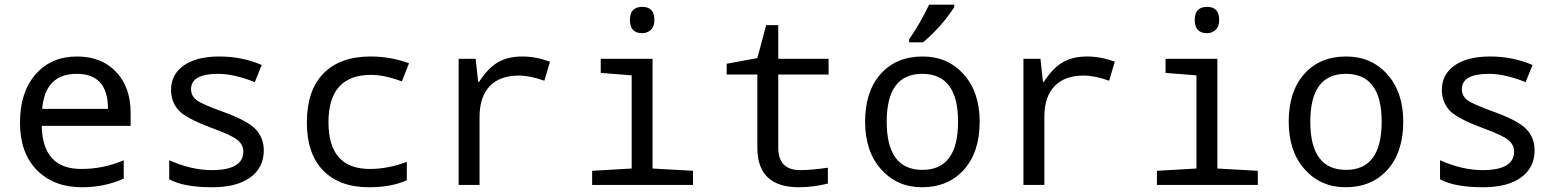

<svg xmlns="http://www.w3.org/2000/svg" viewBox="-20 -786 6641 816"><path d="M535.2 -251H157.2Q161.1 -67.9 325.2 -67.9Q420.4 -67.9 505.9 -105V-26.9Q424.8 9.8 328.1 9.8Q208.5 9.8 136.7 -63.2Q64.9 -136.2 64.9 -264.2Q64.9 -394 131.1 -470Q197.3 -545.9 308.1 -545.9Q411.6 -545.9 473.4 -480.5Q535.2 -415 535.2 -306.2ZM159.2 -323.2H439Q439 -472.2 306.2 -472.2Q171.9 -472.2 159.2 -323.2Z M699.2 -23.9V-105Q793.5 -63 879.9 -63Q1014.2 -63 1014.2 -142.1Q1014.2 -169.9 990.2 -190.4Q966.3 -210.9 879.9 -242.2Q766.1 -284.7 736.6 -320.1Q707 -355.5 707 -403.8Q707 -470.2 761.5 -508.1Q815.9 -545.9 912.1 -545.9Q1008.8 -545.9 1092.3 -509.8L1063 -437Q974.1 -472.2 907.2 -472.2Q792 -472.2 792 -407.2Q792 -377.4 816.7 -359.6Q841.3 -341.8 930.2 -310.1Q1033.2 -272.5 1067.1 -236.1Q1101.1 -199.7 1101.1 -147Q1101.1 -73.7 1043.9 -32Q986.8 9.8 882.3 9.8Q761.2 9.8 699.2 -23.9Z M1718.3 -517.1 1688 -439.9Q1614.7 -467.8 1557.1 -467.8Q1376 -467.8 1376 -266.1Q1376 -67.9 1552.2 -67.9Q1628.9 -67.9 1709 -98.1V-20Q1643.6 9.8 1548.3 9.8Q1422.9 9.8 1353.5 -61.3Q1284.2 -132.3 1284.2 -265.1Q1284.2 -402.3 1355 -474.1Q1425.8 -545.9 1554.2 -545.9Q1641.1 -545.9 1718.3 -517.1Z M2317.4 -523.9 2293.5 -442.9Q2233.4 -464.8 2184.1 -464.8Q2104.5 -464.8 2061.3 -419.7Q2018.1 -374.5 2018.1 -289.1V0H1929.2V-536.1H2001.5L2012.2 -438H2016.1Q2053.2 -496.1 2095.7 -521Q2138.2 -545.9 2200.2 -545.9Q2257.8 -545.9 2317.4 -523.9Z M2709.5 -756.8Q2761.2 -756.8 2761.2 -701.2Q2761.2 -672.9 2745.8 -658.9Q2730.5 -645 2709.5 -645Q2657.2 -645 2657.2 -701.2Q2657.2 -756.8 2709.5 -756.8ZM2664.6 -465.8 2533.2 -476.1V-536.1H2753.4V-69.8L2925.3 -60.1V0H2496.6V-60.1L2664.6 -69.8Z M3498.5 -73.2V-5.9Q3435.1 9.8 3375.5 9.8Q3198.7 9.8 3198.7 -158.2V-469.2H3068.4V-515.1L3198.7 -539.1L3236.3 -679.2H3287.6V-536.1H3501.5V-469.2H3287.6V-158.2Q3287.6 -63 3381.3 -63Q3426.8 -63 3498.5 -73.2Z M3898.4 9.8Q3793 9.8 3724.9 -66.2Q3656.7 -142.1 3656.7 -269Q3656.7 -397.5 3722.9 -471.7Q3789.1 -545.9 3901.4 -545.9Q4007.8 -545.9 4075.7 -470.2Q4143.6 -394.5 4143.6 -269Q4143.6 -139.6 4076.7 -64.9Q4009.8 9.8 3898.4 9.8ZM3900.4 -64Q4051.8 -64 4051.8 -269Q4051.8 -472.2 3899.4 -472.2Q3748.5 -472.2 3748.5 -269Q3748.5 -64 3900.4 -64ZM3843.8 -619.1Q3889.6 -684.1 3928.7 -766.1H4035.6V-755.9Q3981 -671.4 3902.8 -606H3843.8Z M4717.8 -523.9 4693.8 -442.9Q4633.8 -464.8 4584.5 -464.8Q4504.9 -464.8 4461.7 -419.7Q4418.5 -374.5 4418.5 -289.1V0H4329.6V-536.1H4401.9L4412.6 -438H4416.5Q4453.6 -496.1 4496.1 -521Q4538.6 -545.9 4600.6 -545.9Q4658.2 -545.9 4717.8 -523.9Z M5109.9 -756.8Q5161.6 -756.8 5161.6 -701.2Q5161.6 -672.9 5146.2 -658.9Q5130.9 -645 5109.9 -645Q5057.6 -645 5057.6 -701.2Q5057.6 -756.8 5109.9 -756.8ZM5064.9 -465.8 4933.6 -476.1V-536.1H5153.8V-69.8L5325.7 -60.1V0H4897V-60.1L5064.9 -69.8Z M5698.7 9.8Q5593.3 9.8 5525.1 -66.2Q5457 -142.1 5457 -269Q5457 -397.5 5523.2 -471.7Q5589.4 -545.9 5701.7 -545.9Q5808.1 -545.9 5876 -470.2Q5943.8 -394.5 5943.8 -269Q5943.8 -139.6 5877 -64.9Q5810.1 9.8 5698.7 9.8ZM5700.7 -64Q5852.1 -64 5852.1 -269Q5852.1 -472.2 5699.7 -472.2Q5548.8 -472.2 5548.8 -269Q5548.8 -64 5700.7 -64Z M6100.1 -23.9V-105Q6194.3 -63 6280.8 -63Q6415 -63 6415 -142.1Q6415 -169.9 6391.1 -190.4Q6367.2 -210.9 6280.8 -242.2Q6167 -284.7 6137.5 -320.1Q6107.9 -355.5 6107.9 -403.8Q6107.9 -470.2 6162.4 -508.1Q6216.8 -545.9 6313 -545.9Q6409.7 -545.9 6493.2 -509.8L6463.9 -437Q6375 -472.2 6308.1 -472.2Q6192.9 -472.2 6192.9 -407.2Q6192.9 -377.4 6217.5 -359.6Q6242.2 -341.8 6331.1 -310.1Q6434.1 -272.5 6468 -236.1Q6502 -199.7 6502 -147Q6502 -73.7 6444.8 -32Q6387.7 9.8 6283.2 9.8Q6162.1 9.8 6100.1 -23.9Z"/></svg>

Font: Noto Mono
Style: Regular
Weight: 400
Designer: Monotype Design Team
Foundry: Monotype Imaging Inc.
Version: Version 1.00